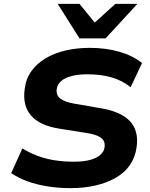

<svg xmlns="http://www.w3.org/2000/svg" viewBox="-20 -964 776 995"><path d="M345 11Q284 11 227 2Q170 -7 122 -24.5Q74 -42 38 -67L96 -195Q135 -171 177 -155.5Q219 -140 265.5 -133Q312 -126 362 -126Q412 -126 446 -135Q480 -144 499.5 -161Q519 -178 522 -201Q525 -224 515 -238Q505 -252 483 -261Q461 -270 427 -275L289 -297Q186 -313 141 -365Q96 -417 108 -503Q114 -555 142.5 -595Q171 -635 216.5 -662Q262 -689 320.5 -702.5Q379 -716 446 -716Q529 -716 599.5 -695.5Q670 -675 716 -637L657 -512Q612 -548 556.5 -563.5Q501 -579 432 -579Q386 -579 351 -570Q316 -561 296.5 -543.5Q277 -526 274 -502Q270 -471 292 -453.5Q314 -436 364 -427L497 -404Q604 -387 652 -337.5Q700 -288 688 -202Q681 -149 653.5 -109Q626 -69 579.5 -42.5Q533 -16 474 -2.5Q415 11 345 11ZM392 -765 279 -944H392L471 -847L578 -944H692L527 -765Z"/></svg>

Font: Nunito Sans 10pt SemiExpanded ExtraBold
Style: Italic
Weight: 800
Width: 6
Italic angle: -9°
Designer: Vernon Adams
Foundry: Vernon Adams
Version: Version 3.101;gftools[0.9.27]